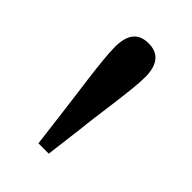

<svg xmlns="http://www.w3.org/2000/svg" viewBox="-116 -850 421 421"><g transform="rotate(45 94.5 -640.0)"><path d="M95 -803C65 -803 48 -786 48 -745C48 -704 63 -609 68 -565L79 -477H111L122 -565C126 -609 142 -704 142 -745C142 -786 124 -803 95 -803Z"/></g></svg>

Font: Noto Serif CJK JP
Style: Regular
Weight: 400
Designer: Ryoko NISHIZUKA 西塚涼子 (kana & ideographs); Frank Grießhammer (Latin, Greek & Cyrillic); Wenlong ZHANG 张文龙 (bopomofo); San
Foundry: Adobe Systems Incorporated
Version: Version 1.000;PS 1;hotconv 16.6.53;makeotf.lib2.5.65590